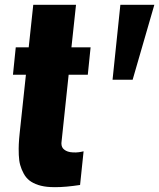

<svg xmlns="http://www.w3.org/2000/svg" viewBox="-20 -776 665 803"><path d="M450.7 -442.4H534.7L625.5 -755.9H483.4ZM190.9 6.3C197.1 6.7 203.5 6.8 210 6.8C240.2 6.8 275.2 3.7 314.9 -2.4L329.6 -143.1L326.7 -142.6C324.7 -142.3 322.3 -141.8 319.6 -141.1C316.8 -140.5 313.5 -139.9 309.6 -139.4C305.7 -138.9 301.6 -138.6 297.4 -138.4C293.1 -138.3 288.7 -138.3 284.2 -138.7C269.2 -139.3 257.3 -143.2 248.5 -150.4C240.7 -156.2 236.8 -165 236.8 -176.8C236.8 -178.4 237 -180.2 237.3 -182.1L267.1 -463.4H347.2L358.9 -578.1H278.8L297.9 -755.9H119.1L100.1 -578.1H45.9L34.2 -463.4H88.4L62.5 -221.2C60.5 -202.6 59.2 -186.5 58.6 -172.9C58.3 -166.3 58.1 -160 58.1 -153.8C58.1 -145.7 58.3 -137 58.6 -127.9C59.2 -111.7 61.2 -97.7 64.5 -85.9C67.7 -74.2 72.5 -62.4 78.9 -50.5C85.2 -38.7 93.3 -28.9 103 -21.2C112.8 -13.6 125.1 -7.3 139.9 -2.4C154.7 2.4 171.7 5.4 190.9 6.3Z"/></svg>

Font: Oswald
Style: Heavy
Weight: 800
Designer: Vernon Adams
Foundry: Vernon Adams
Version: 3.0; ttfautohint (v0.95.6-bc232) -l 8 -r 50 -G 200 -x 0 -w "